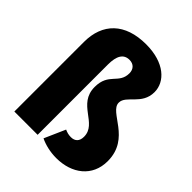

<svg xmlns="http://www.w3.org/2000/svg" viewBox="-215 -891 1038 1038"><g transform="rotate(45 304.5 -371.5)"><path d="M298 -761C137 -761 51 -674 51 -532V0H229V-537C229 -603 249 -638 294 -638C326 -638 345 -617 345 -586C345 -504 264 -509 264 -401C264 -269 414 -272 414 -170C414 -136 396 -118 365 -118C347 -118 333 -122 318 -129L265 -9C298 7 342 18 389 18C508 18 598 -50 598 -167C598 -343 416 -360 416 -433C416 -490 513 -512 513 -610C513 -689 439 -761 298 -761Z"/></g></svg>

Font: Fira Sans ExtraBold
Style: Regular
Weight: 800
Designer: bBox Type GmbH & Carrois Corporate GbR & Edenspiekermann AG
Foundry: bBox Type GmbH & Carrois Corporate GbR & Edenspiekermann AG
Version: Version 4.300;PS 004.300;hotconv 1.0.88;makeotf.lib2.5.64775